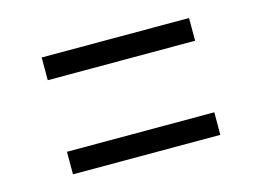

<svg xmlns="http://www.w3.org/2000/svg" viewBox="-56 -505 696 510"><g transform="rotate(-15 292.0 -249.5)"><path d="M89.4 -410.2H494.6V-347.7H89.4ZM89.4 -150.9H494.6V-88.9H89.4Z"/></g></svg>

Font: Duru Sans
Style: Regular
Weight: 400
Designer: Onur Yazõcõgil
Foundry: Onur Yazõcõgil
Version: Version 1.002